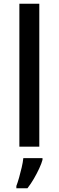

<svg xmlns="http://www.w3.org/2000/svg" viewBox="-20 -780 312 1021"><path d="M189 0H83V-760H189ZM206 70Q201 89 188.5 116Q176 143 160 170.5Q144 198 126 221H67V209Q74 191 81.5 164.5Q89 138 95.5 110Q102 82 104 61H206Z"/></svg>

Font: Noto Sans Tangsa Medium
Style: Regular
Weight: 500
Version: Version 1.504